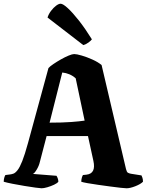

<svg xmlns="http://www.w3.org/2000/svg" viewBox="-21 -1010 787 1030"><path d="M202 0Q195 0 169.5 -3.5Q144 -7 110.5 -12.5Q77 -18 46.5 -24Q16 -30 -1 -35Q-1 -47 2 -57Q5 -67 8 -71L32 -74Q41 -75 51 -78.5Q61 -82 73 -97Q85 -112 98.5 -146Q112 -180 129 -242L239 -645Q247 -654 265.5 -666.5Q284 -679 306 -691.5Q328 -704 347.5 -712Q367 -720 377 -720Q390 -720 417.5 -712Q445 -704 475 -690.5Q505 -677 524 -661L655 -103Q659 -87 665 -83.5Q671 -80 681 -78L738 -69Q740 -65 743 -56.5Q746 -48 746 -35Q733 -22 705 -11Q677 0 658 0Q651 0 627 -2.5Q603 -5 570.5 -9.5Q538 -14 505.5 -18.5Q473 -23 448 -27.5Q423 -32 415 -35Q415 -46 418 -56.5Q421 -67 424 -71L443 -73Q495 -79 480 -147L451 -280H229L193 -142Q188 -120 175.5 -99.5Q163 -79 155 -77L282 -67Q285 -63 288.5 -54Q292 -45 292 -35Q286 -27 269 -19Q252 -11 233 -5.5Q214 0 202 0ZM245 -352Q314 -352 361 -355.5Q408 -359 433 -363L385 -590Q369 -604 351 -611.5Q333 -619 313 -621ZM426 -768 234 -916Q240 -935 253 -952Q266 -969 280 -979.5Q294 -990 304 -990Q317 -990 343 -966Q369 -942 402.5 -899.5Q436 -857 472 -799Q467 -792 454.5 -782.5Q442 -773 426 -768Z"/></svg>

Font: Texturina 72pt Black
Style: Regular
Weight: 900
Designer: Guillermo Torres Carreño
Foundry: Omnibus-Type
Version: Version 1.002; ttfautohint (v1.8.3)